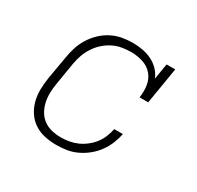

<svg xmlns="http://www.w3.org/2000/svg" viewBox="-124 -679 847 827"><g transform="rotate(30 300.0 -265.0)"><path d="M247 8Q218 8 189.5 2Q161 -4 137.5 -19.5Q114 -35 98.5 -58.5Q83 -82 76 -109Q69 -136 69.5 -166Q70 -196 75 -226L94 -336Q98 -362 106 -388Q114 -414 128.5 -438Q143 -462 163.5 -482Q184 -502 209 -515Q234 -528 261 -533Q288 -538 314 -538Q339 -538 363.5 -533.5Q388 -529 409.5 -518.5Q431 -508 447.5 -491Q464 -474 473 -452L486 -530H529L499 -349H456Q461 -379 456.5 -409Q452 -439 433.5 -460.5Q415 -482 386.5 -491Q358 -500 328 -500Q305 -500 282 -496Q259 -492 237.5 -481Q216 -470 198 -453.5Q180 -437 167 -416.5Q154 -396 146.5 -374Q139 -352 135 -329L117 -219Q113 -196 112.5 -172.5Q112 -149 117 -127Q122 -105 133 -86Q144 -67 161.5 -54Q179 -41 201.5 -35.5Q224 -30 247 -30Q268 -30 288.5 -33.5Q309 -37 328.5 -45.5Q348 -54 366 -68Q384 -82 397 -99Q410 -116 418 -136Q426 -156 430 -176H473Q468 -151 458 -126.5Q448 -102 432 -80Q416 -58 394.5 -40.5Q373 -23 348.5 -11.5Q324 0 298.5 4Q273 8 247 8Z"/></g></svg>

Font: Iosevka Curly Slab XLtExObl
Style: Regular
Weight: 200
Width: 7
Italic angle: -9°
Monospace: yes
Designer: Belleve Invis
Foundry: Belleve Invis
Version: Version 11.0.0; ttfautohint (v1.8.3)